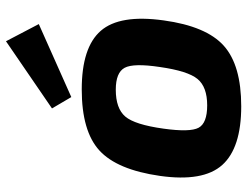

<svg xmlns="http://www.w3.org/2000/svg" viewBox="-110 -684 807 626"><g transform="rotate(-90 293.0 -370.5)"><path d="M528 -647 290 -541 253 -604 472 -754ZM315 -507Q452 -507 506 -445Q560 -383 540 -240Q521 -101 457.5 -44Q394 13 260 13Q124 13 68.5 -49Q13 -111 33 -252Q53 -392 116 -449.5Q179 -507 315 -507ZM314 -396Q253 -396 226.5 -365Q200 -334 187 -240Q175 -154 190 -126Q205 -98 263 -98Q323 -98 349 -129.5Q375 -161 388 -252Q401 -338 385.5 -367Q370 -396 314 -396Z"/></g></svg>

Font: Exo 2.0
Style: Bold Italic
Weight: 700
Italic angle: -8°
Designer: Natanael Gama
Version: Version 1.001;PS 001.001;hotconv 1.0.70;makeotf.lib2.5.58329